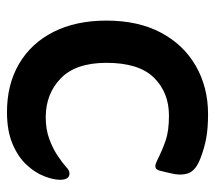

<svg xmlns="http://www.w3.org/2000/svg" viewBox="-53 -553 616 550"><g transform="rotate(90 255.0 -278.0)"><path d="M301 10Q222 10 163 -24.5Q104 -59 71.5 -123Q39 -187 39 -275Q39 -366 73.5 -431Q108 -496 169 -531Q230 -566 307 -566Q348 -566 377 -560.5Q406 -555 434 -544Q468 -531 476 -510Q484 -489 476 -457L469 -428Q466 -415 456 -415Q450 -415 440 -420Q410 -435 382.5 -444.5Q355 -454 311 -454Q245 -454 202.5 -411Q160 -368 160 -275Q160 -187 204.5 -144Q249 -101 316 -101Q351 -101 379 -111.5Q407 -122 427.5 -136Q448 -150 459 -160Q465 -166 469.5 -167.5Q474 -169 477 -169Q495 -169 495 -142Q495 -123 485 -97Q475 -71 452.5 -46.5Q430 -22 392.5 -6Q355 10 301 10Z"/></g></svg>

Font: Zain ExtraBold
Style: Regular
Weight: 800
Designer: Zain,Boutros
Foundry: Mobile Telecommunications Company (Zain), 2024
Version: Version 1.50; ttfautohint (v1.8.4)